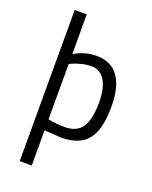

<svg xmlns="http://www.w3.org/2000/svg" viewBox="-170 -809 887 1122"><g transform="rotate(20 273.5 -248.0)"><path d="M273 -55Q349 -55 381.5 -104.5Q414 -154 414 -259Q414 -346 384.5 -394.5Q355 -443 300 -443Q271 -443 238.5 -434.5Q206 -426 188 -418L170 -409V-65Q222 -55 273 -55ZM307 -510Q490 -510 490 -258Q490 -117 439 -53.5Q388 10 274 10L170 3V222H95V-718H170V-471Q236 -510 307 -510Z"/></g></svg>

Font: TypoPRO Titillium Maps
Style: 400 wt
Weight: 400
Designer: Campivisivi
Foundry: Accademia di Belle Arti di Urbino and students of MA course of Visual design
Version: Version 001.001